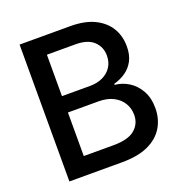

<svg xmlns="http://www.w3.org/2000/svg" viewBox="-130 -843 914 959"><g transform="rotate(-20 326.5 -364.0)"><path d="M77.1 0V-727.5H346.2Q423.3 -727.5 474.6 -702.4Q525.9 -677.2 551.8 -634.3Q577.6 -591.3 577.6 -536.6Q577.6 -491.7 561.3 -460.7Q544.9 -429.7 517.1 -410.4Q489.3 -391.1 454.6 -381.8V-376Q492.2 -373 526.9 -351.8Q561.5 -330.6 583.7 -291.7Q606 -252.9 606 -197.8Q606 -141.1 579.1 -96.2Q552.2 -51.3 497.3 -25.6Q442.4 0 357.4 0ZM188 -94.7H346.7Q424.3 -94.7 459.7 -124.8Q495.1 -154.8 495.1 -202.1Q495.1 -237.3 477.8 -265.4Q460.4 -293.5 428.2 -309.8Q396 -326.2 351.1 -326.2H188ZM188 -413.1H337.9Q375.5 -413.1 405 -427Q434.6 -440.9 451.4 -466.6Q468.3 -492.2 468.3 -526.9Q468.3 -573.2 436.3 -603.3Q404.3 -633.3 340.3 -633.3H188Z"/></g></svg>

Font: Inter 18pt Medium
Style: Regular
Weight: 500
Designer: Rasmus Andersson
Foundry: rsms
Version: Version 4.001;git-66647c0bb